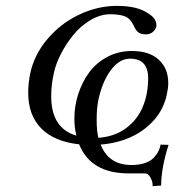

<svg xmlns="http://www.w3.org/2000/svg" viewBox="-20 -469 597 648"><path d="M312 -3.9Q366.7 -7.8 405.3 -36.4Q443.8 -64.9 461.9 -108.4Q480 -151.9 480 -205.1Q480 -271 418.9 -271Q382.8 -271 354 -232.2Q325.2 -193.4 312 -131.8Q306.2 -103.5 306.2 -64.9Q306.2 -27.8 312 -3.9ZM423.8 87.9Q449.7 87.9 469 81.3Q488.3 74.7 498.8 63.5Q509.3 52.2 514.6 41.5Q520 30.8 522 19L548.8 20Q523.9 99.1 523.9 157.2L495.1 159.2V154.8Q495.1 143.6 487.5 129.9Q480 116.2 470.2 116.2H414.1Q286.6 116.2 247.1 18.1Q162.6 8.8 118.9 -35.9Q75.2 -80.6 75.2 -155.8Q75.2 -189 82 -221.2Q95.2 -283.7 139.2 -336.2Q183.1 -388.7 245.8 -418.9Q308.6 -449.2 375 -449.2Q446.3 -449.2 482.9 -421.9Q507.8 -405.8 507.8 -384.8V-379.9Q504.9 -368.7 495.4 -360.8Q485.8 -353 472.2 -353Q455.6 -353 446.8 -359.9Q438 -366.7 431.2 -382.8Q419.4 -407.2 400.9 -414.1Q382.3 -420.9 352.1 -420.9Q318.4 -420.9 284.9 -400.9Q251.5 -380.9 227.1 -350.6Q202.6 -320.3 185.5 -286.9Q168.5 -253.4 162.1 -224.1Q152.8 -183.1 152.8 -144Q152.8 -36.1 237.8 -11.2Q231 -38.1 231 -68.8Q231 -111.3 244.1 -151.9Q257.3 -192.4 281.2 -224.9Q305.2 -257.3 342.5 -277.1Q379.9 -296.9 424.8 -296.9Q484.4 -296.9 516.1 -267.3Q547.9 -237.8 547.9 -188Q547.9 -173.3 543 -149.9Q532.7 -100.6 499.3 -63.2Q465.8 -25.9 419.9 -5.6Q374 14.6 319.8 19Q346.7 87.9 423.8 87.9Z"/></svg>

Font: Common Serif Medium
Style: Italic
Weight: 500
Italic angle: -12°
Designer: Philipp H. Poll, Khaled Hosny
Foundry: Stefan Peev, Context Ltd.
Version: Version 1.026